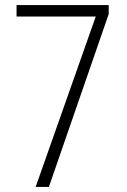

<svg xmlns="http://www.w3.org/2000/svg" viewBox="-20 -734 498 754"><path d="M120 0H172L407 -679V-714H45V-669H356Z"/></svg>

Font: Noto Sans Armenian Condensed ExtraLight
Style: Regular
Weight: 200
Width: 3
Designer: Monotype Design Team
Foundry: Monotype Imaging Inc.
Version: Version 2.008